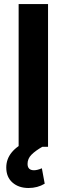

<svg xmlns="http://www.w3.org/2000/svg" viewBox="-20 -731 332 956"><path d="M219.2 0H72.8V-710.9H219.2ZM192.4 -1Q156.2 19.5 136.7 39.3Q117.2 59.1 117.2 85Q117.2 116.7 149.4 116.7Q165.5 116.7 188.5 106.9L202.6 183.6Q167 205.1 122.1 205.1Q73.2 205.1 42.2 178Q11.2 150.9 11.2 103Q11.2 19 120.1 -30.3Z"/></svg>

Font: RobotoInd
Style: Bold
Weight: 700
Designer: Google
Version: Version 2.001150; 2014